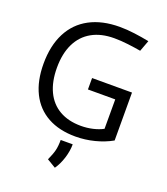

<svg xmlns="http://www.w3.org/2000/svg" viewBox="-167 -826 1019 1174"><g transform="rotate(20 343.0 -239.5)"><path d="M46.4 -341.8Q46.4 -459 89.1 -542.2Q131.8 -625.5 213.1 -668.9Q294.4 -712.4 409.2 -712.4Q454.1 -712.4 504.9 -705.8Q555.7 -699.2 601.6 -689.9L574.7 -617.7Q538.6 -624 491.2 -629.9Q443.8 -635.7 400.4 -635.7Q315.4 -635.7 255.1 -601.8Q194.8 -567.9 163.3 -503.2Q131.8 -438.5 131.8 -347.2Q131.8 -256.8 162.1 -192.9Q192.4 -128.9 250.5 -95.5Q308.6 -62 390.6 -62Q430.2 -62 467.3 -70.6Q504.4 -79.1 533.2 -94.7V-286.1H355.5V-360.4H615.2L615.7 -48.8Q565.9 -20.5 504.6 -4.9Q443.4 10.7 381.3 10.7Q275.4 10.7 200.2 -30.8Q125 -72.3 85.7 -151.4Q46.4 -230.5 46.4 -341.8ZM272 198.7Q291 157.2 297.9 128.9Q304.7 100.6 304.7 61H382.8Q382.8 104 368.2 151.1Q353.5 198.2 329.1 232.9Z"/></g></svg>

Font: Selawik
Style: Regular
Weight: 400
Designer: Aaron Bell
Foundry: Microsoft Corporation
Version: Version 1.01